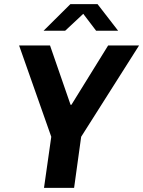

<svg xmlns="http://www.w3.org/2000/svg" viewBox="-20 -905 690 925"><path d="M192 0 227 -246 72 -686H221L320 -400H324L501 -686H650L371 -246L337 0ZM190 -757 319 -885H450L549 -757H443L367 -857H401L294 -757Z"/></svg>

Font: Chivo Mono Medium SemiBold
Style: Italic
Weight: 600
Italic angle: -8.05°
Monospace: yes
Version: Version 1.008